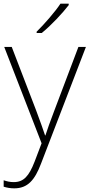

<svg xmlns="http://www.w3.org/2000/svg" viewBox="-23 -786 489 1048"><path d="M352 -758V-766H307C279 -723 218 -653 177 -613V-606H205C257 -648 319 -715 352 -758ZM0 -530 204 -4 166 96C135 176 106 208 52 208C31 208 15 204 -3 198V233C16 239 34 242 55 242C128 242 167 197 201 107L446 -530H405L273 -181C250 -122 235 -77 225 -47H223C213 -78 197 -122 174 -184L41 -530Z"/></svg>

Font: Noto Sans Tamil ExtraLight
Style: Regular
Weight: 200
Designer: Jelle Bosma - Monotype Design Team
Foundry: Monotype Imaging Inc.
Version: Version 2.004